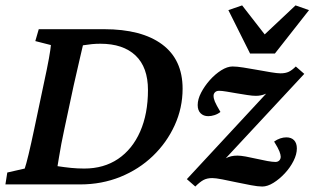

<svg xmlns="http://www.w3.org/2000/svg" viewBox="-22 -681 1161 709"><path d="M121.1 -573.2H362.3Q501 -573.2 576.7 -517.1Q652.3 -460.9 652.3 -353.5Q652.3 -282.2 623 -218.3Q593.8 -154.3 542.5 -105Q491.2 -55.7 422.4 -27.8Q353.5 0 274.4 0H-2L4.9 -43.9L69.3 -58.6Q74.2 -72.3 83.5 -110.8Q92.8 -149.4 104.5 -205.1L138.7 -367.2Q152.3 -429.7 158.7 -465.3Q165 -501 166 -514.6L108.4 -529.3ZM284.2 -513.7Q281.2 -500 272.5 -463.4Q263.7 -426.8 250 -365.2L215.8 -205.1Q210 -178.7 204.6 -150.4Q199.2 -122.1 195.8 -100.1Q192.4 -78.1 190.4 -67.4Q215.8 -63.5 240.2 -61Q264.6 -58.6 289.1 -58.6Q361.3 -58.6 414.1 -94.2Q466.8 -129.9 495.6 -195.3Q524.4 -260.7 524.4 -348.6Q524.4 -432.6 478.5 -476.1Q432.6 -519.5 348.6 -519.5Q333 -519.5 317.9 -518.1Q302.7 -516.6 284.2 -513.7ZM789.1 -72.3 780.3 -76.2Q793.9 -86.9 812 -96.7Q830.1 -106.4 854.5 -106.4Q866.2 -106.4 885.3 -103Q904.3 -99.6 925.3 -94.7Q946.3 -89.8 965.3 -86.4Q984.4 -83 995.1 -83Q1003.9 -83 1009.3 -88.4Q1014.6 -93.8 1014.6 -102.5Q1014.6 -109.4 1009.8 -122.1Q1004.9 -134.8 990.2 -158.2Q1001 -166 1012.7 -169.9Q1024.4 -173.8 1035.2 -173.8Q1053.7 -173.8 1064 -163.1Q1074.2 -152.3 1074.2 -132.8Q1074.2 -111.3 1062 -86.9Q1049.8 -62.5 1029.8 -41Q1009.8 -19.5 987.8 -5.9Q965.8 7.8 946.3 7.8Q930.7 7.8 904.8 2.9Q878.9 -2 851.1 -7.8Q823.2 -13.7 798.8 -18.6Q774.4 -23.4 761.7 -23.4Q743.2 -23.4 730 -16.6Q716.8 -9.8 699.2 7.8L668 -19.5L980.5 -356.4L988.3 -352.5Q974.6 -340.8 958 -334Q941.4 -327.1 922.9 -327.1Q910.2 -327.1 891.1 -330.1Q872.1 -333 852.1 -336.4Q832 -339.8 814.5 -342.8Q796.9 -345.7 787.1 -345.7Q777.3 -345.7 772 -340.3Q766.6 -335 766.6 -327.1Q766.6 -317.4 771.5 -305.7Q776.4 -293.9 792 -267.6Q782.2 -259.8 770 -255.9Q757.8 -252 747.1 -252Q729.5 -252 718.8 -262.7Q708 -273.4 708 -293Q708 -314.5 720.7 -338.9Q733.4 -363.3 752.9 -385.3Q772.5 -407.2 794.9 -421.4Q817.4 -435.5 836.9 -435.5Q852.5 -435.5 877 -431.6Q901.4 -427.7 928.2 -422.9Q955.1 -418 978.5 -414.1Q1002 -410.2 1013.7 -410.2Q1032.2 -410.2 1044.4 -416Q1056.6 -421.9 1070.3 -435.5L1101.6 -408.2ZM821.3 -643.6 872.1 -661.1 981.4 -520.5H919.9L1069.3 -661.1L1119.1 -643.6L993.2 -483.4H901.4Z"/></svg>

Font: Crimson Pro SemiBold
Style: Italic
Weight: 600
Italic angle: -12°
Designer: Jacques Le Bailly
Foundry: Baron von Fonthausen
Version: Version 1.003